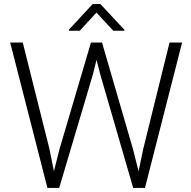

<svg xmlns="http://www.w3.org/2000/svg" viewBox="-20 -919 936 939"><path d="M270.5 -188 424.8 -710.9H479L630.9 -188L657.7 -81.1L681.2 -193.4L809.1 -710.9H870.6L689 0H631.3L470.2 -555.7L452.1 -626.5L434.6 -555.7L269.5 0H211.9L29.8 -710.9H91.3L221.2 -192.9L243.7 -81.5ZM470.7 -899.4 588.4 -773.4V-768.6H534.2L451.7 -857.4L370.1 -768.6H317.4V-774.4L433.6 -899.4Z"/></svg>

Font: Vazirmatn UI ExtraLight
Style: Regular
Weight: 200
Designer: Saber Rastikerdar
Foundry: Saber Rastikerdar
Version: Version 33.003